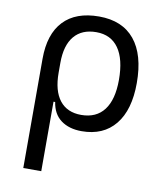

<svg xmlns="http://www.w3.org/2000/svg" viewBox="-84 -595 754 889"><g transform="rotate(10 293.0 -151.0)"><path d="M321.8 9.8Q262.7 9.8 224.6 -18.3Q186.5 -46.4 178.2 -102.1H170.4V224.6H85.9V-289.1Q85.9 -405.3 143.6 -466.3Q201.2 -527.3 310.5 -527.3Q419.9 -527.3 477.5 -457.3Q535.2 -387.2 535.2 -253.9Q535.2 -127.4 479.5 -58.8Q423.8 9.8 321.8 9.8ZM170.4 -238.8Q170.4 -153.3 205.6 -108.6Q240.7 -64 306.6 -64Q377.4 -64 414.3 -112.5Q451.2 -161.1 451.2 -253.9Q451.2 -351.6 415 -402.6Q378.9 -453.6 310.5 -453.6Q242.7 -453.6 206.5 -410.4Q170.4 -367.2 170.4 -284.7Z"/></g></svg>

Font: CaskaydiaMono NF SemiLight
Style: Regular
Weight: 350
Designer: Aaron Bell
Foundry: Saja Typeworks
Version: Version 2111.001; ttfautohint (v1.8.4);Nerd Fonts 3.1.1